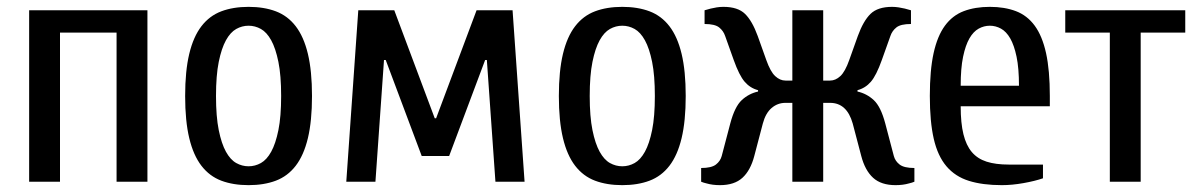

<svg xmlns="http://www.w3.org/2000/svg" viewBox="-20 -530 3487 560"><path d="M155 0H65V-500H410V0H320V-435H155Z M800 -250Q800 -310 792 -349.5Q784 -389 771 -412.5Q758 -436 741 -445.5Q724 -455 705 -455Q686 -455 669 -445.5Q652 -436 639 -412.5Q626 -389 618 -349.5Q610 -310 610 -250Q610 -190 618 -150.5Q626 -111 639 -87.5Q652 -64 669 -54.5Q686 -45 705 -45Q724 -45 741 -54.5Q758 -64 771 -87.5Q784 -111 792 -150.5Q800 -190 800 -250ZM890 -250Q890 -177 878 -127Q866 -77 842.5 -46.5Q819 -16 784.5 -3Q750 10 705 10Q660 10 625.5 -3Q591 -16 567.5 -46.5Q544 -77 532 -127Q520 -177 520 -250Q520 -323 532 -373Q544 -423 567.5 -453.5Q591 -484 625.5 -497Q660 -510 705 -510Q750 -510 784.5 -497Q819 -484 842.5 -453.5Q866 -423 878 -373Q890 -323 890 -250Z M1252 -185 1370 -500H1475L1510 0H1425L1400 -355H1395L1290 -75H1210L1105 -355H1100L1075 0H990L1025 -500H1130L1248 -185Z M1890 -250Q1890 -310 1882 -349.5Q1874 -389 1861 -412.5Q1848 -436 1831 -445.5Q1814 -455 1795 -455Q1776 -455 1759 -445.5Q1742 -436 1729 -412.5Q1716 -389 1708 -349.5Q1700 -310 1700 -250Q1700 -190 1708 -150.5Q1716 -111 1729 -87.5Q1742 -64 1759 -54.5Q1776 -45 1795 -45Q1814 -45 1831 -54.5Q1848 -64 1861 -87.5Q1874 -111 1882 -150.5Q1890 -190 1890 -250ZM1980 -250Q1980 -177 1968 -127Q1956 -77 1932.5 -46.5Q1909 -16 1874.5 -3Q1840 10 1795 10Q1750 10 1715.5 -3Q1681 -16 1657.5 -46.5Q1634 -77 1622 -127Q1610 -177 1610 -250Q1610 -323 1622 -373Q1634 -423 1657.5 -453.5Q1681 -484 1715.5 -497Q1750 -510 1795 -510Q1840 -510 1874.5 -497Q1909 -484 1932.5 -453.5Q1956 -423 1968 -373Q1980 -323 1980 -250Z M2291 -295V-500H2381V-295H2401Q2417 -295 2431 -308Q2445 -321 2457 -355L2482 -425Q2498 -469 2519 -489.5Q2540 -510 2582 -510Q2591 -510 2601 -508.5Q2611 -507 2619 -505Q2629 -502 2637 -500V-460Q2607 -460 2594.5 -450Q2582 -440 2577 -425L2552 -355Q2536 -310 2520 -291.5Q2504 -273 2481 -267V-263Q2508 -257 2528.5 -238Q2549 -219 2562 -170L2587 -75Q2591 -60 2604 -50Q2617 -40 2647 -40V0Q2640 3 2631 5Q2614 10 2592 10Q2550 10 2526.5 -11.5Q2503 -33 2492 -75L2467 -170Q2450 -230 2401 -230H2381V0H2291V-230H2271Q2248 -230 2230.5 -215Q2213 -200 2205 -170L2180 -75Q2169 -33 2145.5 -11.5Q2122 10 2080 10Q2058 10 2041 5Q2032 3 2025 0V-40Q2055 -40 2068 -50Q2081 -60 2085 -75L2110 -170Q2123 -219 2143.5 -238Q2164 -257 2191 -263V-267Q2168 -273 2152 -291.5Q2136 -310 2120 -355L2095 -425Q2090 -440 2077.5 -450Q2065 -460 2035 -460V-500Q2043 -502 2053 -505Q2061 -507 2070.5 -508.5Q2080 -510 2090 -510Q2132 -510 2153 -489.5Q2174 -469 2190 -425L2215 -355Q2227 -321 2241 -308Q2255 -295 2271 -295Z M3042 -220H2782Q2782 -171 2790 -138.5Q2798 -106 2814.5 -86.5Q2831 -67 2857.5 -58.5Q2884 -50 2922 -50H3022V-10Q2999 -2 2965.5 4Q2932 10 2902 10Q2846 10 2806 -2.5Q2766 -15 2740.5 -45Q2715 -75 2703.5 -125Q2692 -175 2692 -250Q2692 -325 2703 -375Q2714 -425 2736 -455Q2758 -485 2791 -497.5Q2824 -510 2867 -510Q2910 -510 2943 -497.5Q2976 -485 2998 -455Q3020 -425 3031 -375Q3042 -325 3042 -250ZM2952 -280Q2952 -331 2945 -364.5Q2938 -398 2926.5 -418Q2915 -438 2899.5 -446.5Q2884 -455 2867 -455Q2850 -455 2834.5 -446.5Q2819 -438 2807.5 -418Q2796 -398 2789 -364.5Q2782 -331 2782 -280Z M3437 -500V-435H3307V0H3217V-435H3087V-500Z"/></svg>

Font: Cuprum
Style: Regular
Weight: 400
Designer: Jovanny Lemonad
Foundry: Jovanny Lemonad
Version: Version 1.002